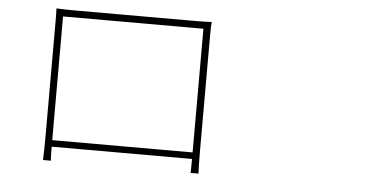

<svg xmlns="http://www.w3.org/2000/svg" viewBox="-47 -747 1595 829"><g transform="rotate(5 750.0 -332.5)"><path d="M805.7 -628.9H197.3V-92.8H805.7ZM836.9 -602.5V-107.4Q836.9 -39.1 838.9 -3.9H804.7Q805.7 -16.6 805.7 -64.5H197.3Q197.3 -54.7 197.8 -32.7Q198.2 -10.7 199.2 -3.9H165Q167 -46.9 167 -106.4V-602.5Q167 -641.6 166 -661.1Q204.1 -659.2 239.3 -659.2H761.7Q814.5 -659.2 838.9 -661.1Q836.9 -642.6 836.9 -602.5Z"/></g></svg>

Font: Bpmf Zihi Sans ExtraLight
Style: ExtraLight
Weight: 250
Foundry: But Ko
Version: Version 1.320